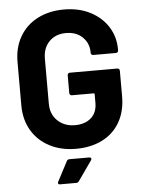

<svg xmlns="http://www.w3.org/2000/svg" viewBox="-59 -755 731 983"><g transform="rotate(-5 306.0 -263.0)"><path d="M47 -238V-462Q47 -535 79.5 -591Q112 -647 171 -677.5Q230 -708 307 -708Q383 -708 441.5 -678Q500 -648 532.5 -596.5Q565 -545 565 -482V-475Q565 -470 561.5 -466.5Q558 -463 553 -463H436Q431 -463 427.5 -466.5Q424 -470 424 -475V-478Q424 -524 392 -555.5Q360 -587 307 -587Q253 -587 220.5 -553.5Q188 -520 188 -466V-234Q188 -180 223 -146.5Q258 -113 312 -113Q364 -113 395 -140.5Q426 -168 426 -217V-262Q426 -267 421 -267H309Q304 -267 300.5 -270.5Q297 -274 297 -279V-371Q297 -376 300.5 -379.5Q304 -383 309 -383H553Q558 -383 561.5 -379.5Q565 -376 565 -371V-239Q565 -163 533 -107Q501 -51 442.5 -21.5Q384 8 307 8Q230 8 171 -23Q112 -54 79.5 -109.5Q47 -165 47 -238ZM201 168 254 67Q258 58 269 58H370Q377 58 379.5 62.5Q382 67 378 73L307 174Q302 182 293 182H209Q202 182 200 178Q198 174 201 168Z"/></g></svg>

Font: Amber EN
Style: Bold
Weight: 700
Designer: Jeremy Tribby
Foundry: Tribby Type
Version: Version 1.408 November 24, 2021